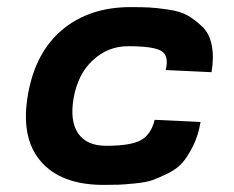

<svg xmlns="http://www.w3.org/2000/svg" viewBox="-20 -520 658 540"><path d="M271 0Q151 0 94 -67Q37 -134 59 -256Q80 -374 156 -437Q232 -500 347 -500Q379 -500 399.5 -499Q420 -498 454 -493Q488 -488 508.5 -476Q529 -464 549 -445Q569 -426 575.5 -393Q582 -360 575 -317L446 -323Q456 -363 434 -376.5Q412 -390 342 -390H340Q284 -390 241.5 -351Q199 -312 187 -244Q176 -179 200 -144.5Q224 -110 278 -110H280Q348 -110 376.5 -126Q405 -142 415 -183L544 -177Q538 -140 523.5 -110.5Q509 -81 493.5 -63Q478 -45 451.5 -32Q425 -19 407.5 -13Q390 -7 358.5 -4Q327 -1 313.5 -0.5Q300 0 271 0Z"/></svg>

Font: Hermit
Style: Bold Italic
Weight: 700
Italic angle: -10°
Designer: Pablo Caro
Version: Version 2.000;PS 002.000;hotconv 1.0.88;makeotf.lib2.5.64775